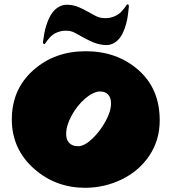

<svg xmlns="http://www.w3.org/2000/svg" viewBox="-20 -873 815 911"><path d="M585 -852.5Q592.3 -852.5 591.3 -840.8Q589.8 -822.8 586.9 -801.5Q584 -780.3 578.4 -759.5Q572.8 -738.8 564 -719.5Q555.2 -700.2 542.7 -686.3Q530.3 -672.4 512.9 -664.8Q495.6 -657.2 473.1 -659.7Q445.3 -662.6 421.6 -672.6Q397.9 -682.6 377.4 -694.1Q356.9 -705.6 339.1 -715.3Q321.3 -725.1 305.7 -726.6Q283.7 -728.5 267.3 -724.6Q251 -720.7 239 -713.6Q227.1 -706.5 218.8 -697.8Q210.4 -689 204.8 -681.4Q199.2 -673.8 195.8 -668.5Q192.4 -663.1 190.4 -663.6Q182.6 -664.6 184.1 -675.8Q186.5 -694.8 190.4 -715.6Q194.3 -736.3 200.9 -756.3Q207.5 -776.4 216.8 -794.2Q226.1 -812 239 -825Q252 -837.9 268.8 -845Q285.6 -852.1 307.1 -850.1Q333 -848.1 354.7 -838.6Q376.5 -829.1 395.8 -818.1Q415 -807.1 432.4 -798.1Q449.7 -789.1 466.3 -787.6Q488.8 -785.6 505.6 -789.8Q522.5 -793.9 534.9 -801.3Q547.4 -808.6 555.9 -817.6Q564.5 -826.7 570.3 -834.5Q576.2 -842.3 579.3 -847.4Q582.5 -852.5 585 -852.5ZM384.8 18.1Q245.1 18.1 144 -70.3Q36.1 -164.1 36.1 -306.4Q36.1 -448.7 137.2 -539.3Q238.3 -629.9 386.7 -629.9Q535.2 -629.9 636.2 -541.3Q737.3 -452.6 737.8 -304.2Q737.8 -303.2 737.8 -302.2Q737.8 -208.5 689.2 -135.5Q640.6 -62.5 559.1 -22.5Q477.5 17.6 384.8 18.1ZM479.5 -434.1Q469.7 -439 454.3 -439Q439 -439 420.4 -429.9Q401.9 -420.9 383.8 -405.3Q345.7 -372.1 319.8 -324.7Q293.9 -277.3 293.9 -237.5Q293.9 -197.8 324.2 -184.1Q335 -179.2 350.6 -179.2Q366.2 -179.2 383.3 -188.7Q400.4 -198.2 417.5 -214.4Q453.1 -248 480 -296.1Q506.8 -344.2 506.8 -382.3Q506.8 -420.4 479.5 -434.1Z"/></svg>

Font: Fz Rammetto One
Style: Regular
Weight: 400
Designer: Vernon Adams
Foundry: Vernon Adams
Version: Vit hóa bi c Thuy @ FontZin.Com